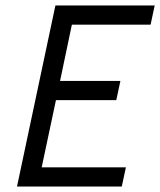

<svg xmlns="http://www.w3.org/2000/svg" viewBox="-20 -680 584 700"><path d="M424 0H42L182 -660H544L529 -590H242L199 -385H419L404 -315H184L132 -70H439Z"/></svg>

Font: Quattrocento Sans
Style: Italic
Weight: 400
Designer: Pablo Impallari
Foundry: Pablo Impallari, Igino Marini, Brenda Gallo
Version: Version 2.000